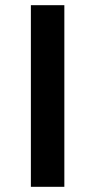

<svg xmlns="http://www.w3.org/2000/svg" viewBox="-20 -720 367 740"><path d="M99 -700H228V0H99Z"/></svg>

Font: mBank SemiBold
Style: Regular
Weight: 600
Designer: Julieta Ulanovsky
Foundry: Julieta Ulanovsky
Version: Version 7.200